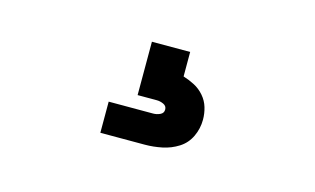

<svg xmlns="http://www.w3.org/2000/svg" viewBox="-43 -98 685 417"><g transform="rotate(15 300.0 110.0)"><path d="M200 220V150H300Q308 150 315.5 146.5Q323 143 323 135Q323 127 315.5 123.5Q308 120 300 120H257V0H343V55Q356 59 368.5 65.5Q381 72 390.5 83Q400 94 404 107.5Q408 121 408 135Q408 155 399.5 173Q391 191 374.5 201.5Q358 212 338.5 216Q319 220 300 220Z"/></g></svg>

Font: Iosevka Curly Slab HvEx
Style: Regular
Weight: 900
Width: 7
Monospace: yes
Designer: Belleve Invis
Foundry: Belleve Invis
Version: Version 11.1.0; ttfautohint (v1.8.3)